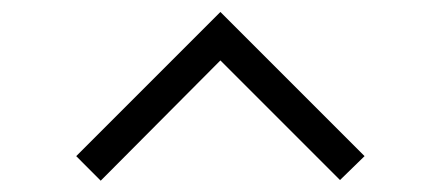

<svg xmlns="http://www.w3.org/2000/svg" viewBox="-20 -787 737 326"><path d="M109.4 -521.9 151 -480.2 354.2 -684.4 557.3 -481.3 599 -521.9 354.2 -766.7Z"/></svg>

Font: Manrope3
Style: Regular
Weight: 400
Width: 4
Designer: Mikhail Sharanda
Foundry: Mikhail Sharanda
Version: Version 3.000;PS 003.000;hotconv 1.0.88;makeotf.lib2.5.64775